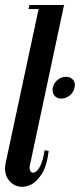

<svg xmlns="http://www.w3.org/2000/svg" viewBox="-31 -724 313 750"><path d="M-8.5 -89.2 123.2 -704.5H219.2L85.2 -75.5Q82.8 -61.8 88.8 -54.1Q94.8 -46.5 105.1 -50.8Q115.5 -55 126 -75.2Q136.5 -95.5 143.2 -137.2L159.2 -134.5Q152.2 -75 130.8 -42.4Q109.2 -9.8 83 0.4Q56.8 10.5 33 1.9Q9.2 -6.8 -3.4 -30.8Q-16 -54.8 -8.5 -89.2ZM80.2 -688.5 84.2 -704.5H133.2L129.2 -688.5ZM175.2 -382Q179.5 -400.2 194.1 -412.1Q208.8 -424 226.2 -424Q244.8 -424 254.6 -412.1Q264.5 -400.2 260.2 -382Q257 -363.8 241.9 -351.4Q226.8 -339 208.2 -339Q190 -339 181 -351.4Q172 -363.8 175.2 -382Z"/></svg>

Font: Emberly Black
Style: Italic
Weight: 900
Italic angle: -12°
Designer: Rajesh Rajput
Foundry: Rajesh Rajput
Version: Version 1.000